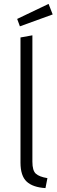

<svg xmlns="http://www.w3.org/2000/svg" viewBox="-20 -957 292 984"><path d="M213 7Q148 3 116.5 -26.5Q85 -56 85 -124V-765L146 -776V-128Q146 -83 163.5 -67Q181 -51 223 -44ZM82 -822 68 -860 229 -937 250 -883Z"/></svg>

Font: Ubuntu Sans Light
Style: Regular
Weight: 300
Designer: Dalton Maag Ltd
Foundry: Dalton Maag Ltd
Version: Version 1.006; ttfautohint (v1.8.4.7-5d5b)